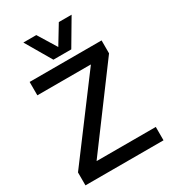

<svg xmlns="http://www.w3.org/2000/svg" viewBox="-219 -1033 1019 1144"><g transform="rotate(-30 290.5 -461.0)"><path d="M24 0V-89L411 -606V-608H44V-700H539V-611L155 -94V-92H561V0ZM461 -922 356 -744H233L129 -922H218L296 -795L373 -922Z"/></g></svg>

Font: Georama Medium
Style: Regular
Weight: 500
Designer: Jean-Baptiste Levee
Foundry: Production Type
Version: Version 1.000